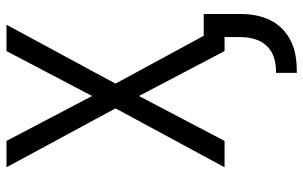

<svg xmlns="http://www.w3.org/2000/svg" viewBox="-191 -519 932 590"><g transform="rotate(-90 275.0 -224.0)"><path d="M346 222V158H354Q375 158 395.5 151Q416 144 430 128.5Q444 113 450 92.5Q456 72 456 51V0H413L275 -263L137 0H56L237 -335L56 -670H137L275 -407L413 -670H494L313 -335L460 -64H527V51Q527 74 522.5 97Q518 120 508 140.5Q498 161 481 177.5Q464 194 443.5 204Q423 214 400 218Q377 222 354 222Z"/></g></svg>

Font: Lode
Style: Regular
Weight: 400
Monospace: yes
Designer: Belleve Invis
Foundry: Belleve Invis
Version: Version 29.2.0; ttfautohint (v1.8.3)